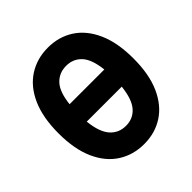

<svg xmlns="http://www.w3.org/2000/svg" viewBox="-189 -847 1005 1005"><g transform="rotate(-45 313.5 -345.0)"><path d="M36 -345Q36 -462 71.5 -541.5Q107 -621 170 -661.5Q233 -702 314 -702Q395 -702 457.5 -661.5Q520 -621 555.5 -541.5Q591 -462 591 -345Q591 -228 555.5 -148.5Q520 -69 457.5 -28.5Q395 12 314 12Q233 12 170 -28.5Q107 -69 71.5 -148.5Q36 -228 36 -345ZM185 -412H442Q433 -495 399.5 -531Q366 -567 314 -567Q262 -567 228 -531Q194 -495 185 -412ZM184 -284Q193 -199 227 -161Q261 -123 314 -123Q367 -123 400.5 -161Q434 -199 443 -284Z"/></g></svg>

Font: Radio Canada Condensed
Style: Bold
Weight: 700
Width: 3
Designer: Charles Daoud, Etienne Aubert Bonn, Alexandre Saumier Demers, Jacques Le Bailly
Foundry: Radio-Canada
Version: Version 2.104; ttfautohint (v1.8.4.7-5d5b);gftools[0.9.28.de